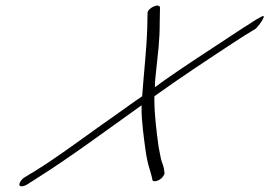

<svg xmlns="http://www.w3.org/2000/svg" viewBox="-20 -672 951 678"><path d="M57 -14C62 -14 70 -17 75 -20L114 -45C227 -116 359 -214 474 -296C475 -297 477 -297 477 -298C477 -299 479 -300 480 -300C479 -269 482 -240 485 -211C491 -164 496 -110 509 -73C512 -61 516 -50 518 -38C518 -34 521 -32 526 -32C536 -32 549 -39 555 -48C558 -53 562 -58 561 -61C559 -75 559 -81 552 -99C547 -112 545 -131 540 -154C533 -205 525 -267 525 -325C526 -328 526 -330 525 -332C617 -398 711 -460 801 -519C829 -538 857 -555 882 -570C890 -575 930 -629 901 -612C893 -608 883 -602 872 -595L857 -585C835 -572 814 -557 789 -541C705 -485 614 -428 527 -364C527 -383 529 -401 531 -419C538 -489 544 -525 544 -593L545 -645C544 -663 500 -644 501 -625L500 -573C497 -488 488 -418 482 -332C476 -327 467 -322 460 -317C416 -285 371 -254 326 -222C252 -169 172 -110 105 -69L64 -44C55 -38 38 -14 57 -14Z"/></svg>

Font: Stray Cat
Style: UltObl
Weight: 400
Version: Version 1.0